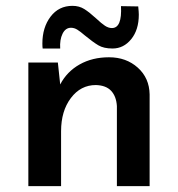

<svg xmlns="http://www.w3.org/2000/svg" viewBox="-20 -637 609 657"><path d="M492 -314V0H380V-274Q378 -307 360.5 -326Q343 -345 308 -346Q256 -346 222.5 -301.5Q189 -257 189 -188V0H77V-423H178L186 -348Q209 -392 252.5 -416.5Q296 -441 353 -441Q412 -441 451.5 -405.5Q491 -370 492 -314ZM270 -516Q255 -529 244.5 -535.5Q234 -542 223 -542Q204 -542 194 -521.5Q184 -501 186 -471H126Q125 -477 125 -488Q125 -543 153 -580Q181 -617 228 -617Q251 -617 268.5 -606Q286 -595 310 -573Q327 -557 339 -549Q351 -541 363 -541Q398 -541 394 -616L453 -615Q455 -595 455 -587Q455 -535 429 -503Q403 -471 365 -471Q335 -471 316.5 -482Q298 -493 270 -516Z"/></svg>

Font: Josefin Sans SemiBold
Style: Regular
Weight: 600
Designer: Santiago Orozco
Foundry: Typemade
Version: Version 2.000